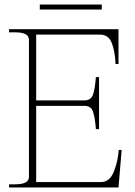

<svg xmlns="http://www.w3.org/2000/svg" viewBox="-20 -829 598 849"><path d="M430 -787H156V-809H430ZM518 -166 504 0H20V-14H47Q77 -14 92.5 -22Q108 -30 108 -47V-653Q108 -670 92.5 -678Q77 -686 47 -686H20V-700H504V-546H491Q489 -598 475 -637Q461 -676 422 -676H140V-385H353Q382 -385 391 -410Q400 -435 404 -488H418V-258H404Q400 -311 391 -336Q382 -361 353 -361H140V-24H427Q465 -24 483.5 -70.5Q502 -117 505 -166Z"/></svg>

Font: Taviraj Thin
Style: Regular
Weight: 250
Designer: Katatrad Team
Foundry: CadsonDemak
Version: Version 1.001